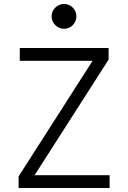

<svg xmlns="http://www.w3.org/2000/svg" viewBox="-20 -940 640 960"><path d="M73 0V-58L443 -636H79V-700H523V-642L153 -64H528V0ZM300 -796Q275 -796 256.5 -814.5Q238 -833 238 -858Q238 -884 256.5 -902Q275 -920 300 -920Q326 -920 344 -902Q362 -884 362 -858Q362 -833 344 -814.5Q326 -796 300 -796Z"/></svg>

Font: DM Mono Light
Style: Regular
Weight: 300
Designer: Colophon Foundry
Foundry: Colophon Foundry
Version: Version 1.000; ttfautohint (v1.8.2.53-6de2)